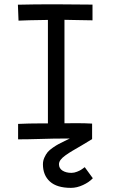

<svg xmlns="http://www.w3.org/2000/svg" viewBox="-20 -656 558 906"><path d="M64.5 -633.8Q140.6 -635.7 236.8 -635.7Q296.9 -635.7 416.5 -634.3V-560.1Q384.8 -560.1 345.5 -561.3Q306.2 -562.5 284.2 -562.5V-74.2Q294.9 -74.2 313.2 -74.5Q331.5 -74.7 344.2 -74.7Q380.9 -74.7 414.6 -72.8V0.5Q394 13.7 365.2 30.3Q336.4 46.9 320.8 56.2Q305.2 65.4 288.8 77.1Q272.5 88.9 265.4 98.9Q258.3 108.9 258.3 119.1Q258.3 138.7 275.1 149.2Q292 159.7 316.9 159.7Q330.1 159.7 343.5 154.3Q356.9 148.9 362.3 145.3Q367.7 141.6 379.9 132.8L418 185.1Q400.9 203.6 371.8 217Q342.8 230.5 314.9 230.5Q248.5 230.5 215.6 200.7Q182.6 170.9 182.6 119.1Q182.6 102.5 189.5 87.4Q196.3 72.3 204.8 62Q213.4 51.8 229.7 40.5Q246.1 29.3 255.9 24.2Q265.6 19 284.9 9.5Q304.2 0 309.6 -2.4Q299.3 -2.4 275.1 -2.2Q251 -2 236.3 -2Q223.1 -2 165.8 -0.2Q108.4 1.5 65.4 1.5V-71.3Q117.2 -73.7 169.4 -73.7H206.1V-562Q99.1 -560.5 67.4 -558.6Z"/></svg>

Font: Fantasque Sans Mono
Style: Regular
Weight: 400
Monospace: yes
Designer: Jany Belluz
Version: Version 1.8.0 ; ttfautohint (v1.8.2)